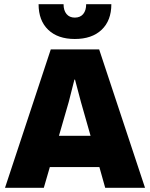

<svg xmlns="http://www.w3.org/2000/svg" viewBox="-20 -896 716 916"><path d="M3.9 0 222.2 -660.2H453.1L671.9 0H481.9L454.1 -99.1H217.8L189 0ZM164.1 -876H283.2Q283.2 -846.2 297.4 -829.1Q311.5 -812 336.9 -812Q362.8 -812 377 -829.1Q391.1 -846.2 391.1 -876H511.2Q511.2 -797.9 464.8 -753.9Q418.5 -710 336.9 -710Q255.9 -710 210 -753.9Q164.1 -797.9 164.1 -876ZM261.2 -248H412.1L366.2 -409.2L337.9 -516.1H335L308.1 -410.2Z"/></svg>

Font: Human Sans Black
Style: Regular
Weight: 800
Designer: Tim Radville
Foundry: Continuum
Version: Version 1.000;FEAKit 1.0